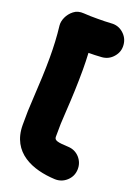

<svg xmlns="http://www.w3.org/2000/svg" viewBox="-150 -791 654 915"><g transform="rotate(20 177.0 -334.0)"><path d="M339.8 -651.9C337.9 -674.8 328.1 -693.8 310.5 -709C293 -724.1 272.5 -730.5 249.5 -728.5C228 -727.1 206.1 -726.6 181.2 -726.6C156.2 -726.6 133.8 -726.6 110.8 -728.5C90.8 -730 73.7 -725.6 60.1 -714.8C32.2 -693.4 19 -659.7 21.5 -634.8C27.8 -581.5 30.3 -528.8 30.3 -474.6C30.3 -408.2 26.9 -339.8 22.9 -272.9C19 -207.5 18.6 -190.9 18.6 -129.9C18.6 12.2 138.2 56.2 250 61.5C272.9 62.5 293.5 55.2 310.5 39.6C327.6 23.9 336.4 4.9 337.4 -18.1C338.4 -41 331.1 -61.5 315.9 -78.6C300.3 -95.7 280.8 -104.5 257.8 -105.5C203.6 -107.9 186.5 -111.8 186.5 -129.9C186.5 -192.4 187 -197.8 190.9 -263.2C195.3 -331.1 198.2 -401.9 198.2 -474.6C198.2 -502.4 197.3 -531.2 195.8 -559.1C206.1 -559.1 217.8 -559.1 228 -559.6C239.7 -560.1 251 -561 263.2 -561.5C286.1 -563.5 305.2 -573.2 320.3 -591.3C335.4 -608.9 341.8 -628.9 339.8 -651.9Z"/></g></svg>

Font: Mikhak Black
Style: Regular
Weight: 900
Designer: Amin Abedi
Version: Version 3.2